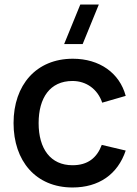

<svg xmlns="http://www.w3.org/2000/svg" viewBox="-20 -815 608 850"><path d="M346 -620 417.5 -795H335.5L264 -620ZM301 15C417 15 501 -42.5 536.5 -148.5L430.5 -173.5C409 -116 368.5 -83.5 301 -83.5C204 -83.5 151 -156 151 -270C151 -381.5 201 -456.5 301 -456.5C361.5 -456.5 412 -421 432.5 -360.5L536.5 -390.5C509.5 -492 420.5 -555 302.5 -555C140.5 -555 40 -439 40 -270C40 -103 138 15 301 15Z"/></svg>

Font: Vela Sans SemBd
Style: Regular
Weight: 600
Designer: Principal design: Mikhail Sharanda - project Manrope.
Design modification: Ravid Balaliev
Foundry: Mikhail Sharanda
Version: Version 1.001